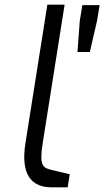

<svg xmlns="http://www.w3.org/2000/svg" viewBox="-20 -803 447 823"><path d="M312 -580H365L396 -714L407 -781H333L322 -714ZM89 -189C67 -49 119 0 202 0H270L279 -56C278 -56 204 -74 204 -74C165 -83 147 -90 163 -189L257 -783H183Z"/></svg>

Font: Exo
Style: Regular Italic
Weight: 400
Designer: Natanael Gama
Version: Version 1.00